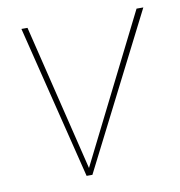

<svg xmlns="http://www.w3.org/2000/svg" viewBox="-66 -591 611 652"><g transform="rotate(-10 240.0 -265.0)"><path d="M193.8 -24.9 446.8 -529.8H470.2L201.2 0H181.2L49.8 -529.8H70.8Z"/></g></svg>

Font: Cooper Hewitt
Style: Thin Italic
Weight: 702
Designer: Village Type and Design LLC
Foundry: Cooper Hewitt Smithsonian Design Museum
Version: 1.000